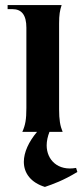

<svg xmlns="http://www.w3.org/2000/svg" viewBox="-20 -520 325 757"><path d="M68 0H126C93 39 74 81 74 118C74 163 102 200 157 217C189 206 229 192 285 158L280 142C209 155 164 111 164 53C164 36 168 18 175 0H227C217 -24 213 -48 213 -89V-427C213 -462 216 -479 223 -500H10V-484H29C66 -484 84 -460 84 -411V-94C84 -49 80 -27 68 0Z"/></svg>

Font: Sinistre
Style: Bold
Weight: 700
Designer: Jules Durand
Foundry: Collletttivo
Version: Version 69.420;Glyphs 3.2 (3217)